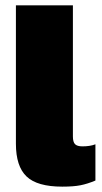

<svg xmlns="http://www.w3.org/2000/svg" viewBox="-20 -694 383 724"><path d="M214.8 9.8Q120.1 9.8 80.1 -28.6Q40 -66.9 40 -151.9V-673.8H254.9V-179.2Q254.9 -158.7 262.9 -150.4Q271 -142.1 291 -142.1Q319.8 -142.1 339.8 -149.9V-13.2Q309.6 -0.5 283.4 4.6Q257.3 9.8 214.8 9.8Z"/></svg>

Font: Kanit ExtraBold
Style: Regular
Weight: 800
Designer: Katatrad Team
Foundry: CadsonDemak
Version: Version 1.000;PS 001.000;hotconv 1.0.88;makeotf.lib2.5.64775